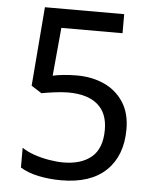

<svg xmlns="http://www.w3.org/2000/svg" viewBox="-52 -758 655 813"><g transform="rotate(5 275.5 -352.0)"><path d="M238 10Q188 10 142 0.5Q96 -9 64 -29V-113Q86 -98 116.5 -87.5Q147 -77 180 -71.5Q213 -66 240 -66Q317 -66 360.5 -103Q404 -140 404 -219Q404 -290 361 -326.5Q318 -363 236 -363Q210 -363 176.5 -358.5Q143 -354 123 -350L79 -378L106 -714H443V-633H183L164 -428Q180 -432 207.5 -435Q235 -438 266 -438Q331 -438 382.5 -414.5Q434 -391 464.5 -344.5Q495 -298 495 -229Q495 -117 429 -53.5Q363 10 238 10Z"/></g></svg>

Font: Noto Sans Devanagari
Style: Regular
Weight: 400
Designer: Jelle Bosma - Monotype Design Team
Foundry: Monotype Imaging Inc.
Version: Version 2.003